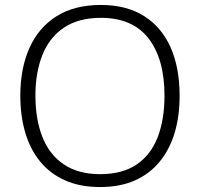

<svg xmlns="http://www.w3.org/2000/svg" viewBox="-20 -745 808 775"><path d="M705 -358Q705 -276 685 -209Q665 -142 624.5 -92.5Q584 -43 524 -16.5Q464 10 384 10Q303 10 242.5 -17Q182 -44 142 -93Q102 -142 82 -209.5Q62 -277 62 -359Q62 -468 98.5 -550.5Q135 -633 207.5 -679Q280 -725 387 -725Q490 -725 561 -680.5Q632 -636 668.5 -554Q705 -472 705 -358ZM123 -359Q123 -264 151 -192.5Q179 -121 237.5 -81.5Q296 -42 384 -42Q474 -42 531.5 -81Q589 -120 616.5 -191.5Q644 -263 644 -358Q644 -507 579.5 -590Q515 -673 387 -673Q298 -673 239 -634Q180 -595 151.5 -524Q123 -453 123 -359Z"/></svg>

Font: Noto Sans Devanagari Light
Style: Regular
Weight: 300
Version: Version 2.003